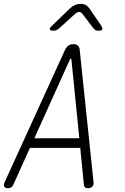

<svg xmlns="http://www.w3.org/2000/svg" viewBox="-32 -970 652 1000"><path d="M405 -7 386 -200H124L37 -7Q33 1 27 5.5Q21 10 10 10Q-5 10 -10 2Q-15 -6 -7 -23L307 -711Q314 -725 324.5 -732.5Q335 -740 350 -740Q365 -740 373.5 -732.5Q382 -725 383 -711L455 -23Q457 -6 449 2Q441 10 426 10Q415 10 410.5 5.5Q406 1 405 -7ZM381 -250 340 -660Q339 -665 336.5 -665Q334 -665 332 -660L147 -250ZM247 -810Q230 -810 227.5 -816.5Q225 -823 239 -836L333 -927Q345 -938 359 -944Q373 -950 388 -950Q403 -950 414 -944Q425 -938 433 -927L496 -835Q504 -822 500.5 -816Q497 -810 480 -810Q472 -810 466 -813Q460 -816 455 -822L398 -897Q390 -908 380.5 -908Q371 -908 358 -897L277 -823Q270 -817 262.5 -813.5Q255 -810 247 -810Z"/></svg>

Font: Maple Mono NL Thin
Style: Italic
Weight: 250
Italic angle: -10°
Monospace: yes
Designer: subframe7536
Version: Version 7.000